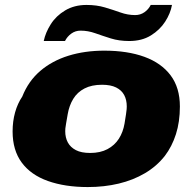

<svg xmlns="http://www.w3.org/2000/svg" viewBox="-20 -745 779 777"><path d="M335 12Q243 12 174 -12.5Q105 -37 68 -87Q31 -137 31 -213Q31 -254 41 -290Q51 -326 70 -354Q95 -417 143 -458Q191 -499 257 -519.5Q323 -540 402 -540Q496 -540 564.5 -515Q633 -490 670.5 -440Q708 -390 708 -314Q708 -252 692 -202Q676 -152 647 -114Q614 -72 566.5 -44Q519 -16 460.5 -2Q402 12 335 12ZM345 -126Q386 -126 415 -141.5Q444 -157 461 -183.5Q478 -210 484 -245Q488 -270 490 -283Q492 -296 492.5 -303Q493 -310 493 -314Q493 -341 482.5 -360.5Q472 -380 450 -391Q428 -402 393 -402Q351 -402 322 -387Q293 -372 276.5 -345Q260 -318 254 -283Q250 -259 247.5 -245.5Q245 -232 244.5 -225.5Q244 -219 244 -214Q244 -188 254.5 -168.5Q265 -149 287 -137.5Q309 -126 345 -126ZM157 -579Q164 -613 185.5 -647Q207 -681 244 -703Q281 -725 330 -725Q371 -725 404.5 -715Q438 -705 467.5 -694.5Q497 -684 527 -684Q548 -684 564.5 -695.5Q581 -707 590 -725H676Q670 -691 648.5 -657.5Q627 -624 590.5 -601.5Q554 -579 503 -579Q462 -579 428.5 -589.5Q395 -600 365.5 -610.5Q336 -621 306 -621Q285 -621 268.5 -609Q252 -597 243 -579Z"/></svg>

Font: Archivo SemiExpanded Black
Style: Italic
Weight: 900
Width: 6
Italic angle: -10°
Designer: Hector Gatti
Foundry: Omnibus-Type
Version: Version 2.001